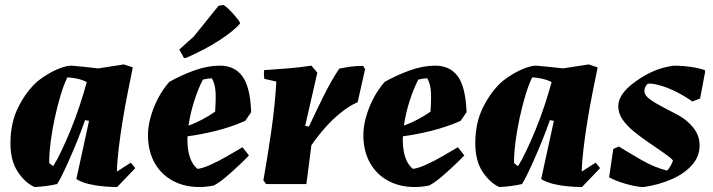

<svg xmlns="http://www.w3.org/2000/svg" viewBox="-20 -740 2866 772"><path d="M119 12Q82 -4 52 -48.5Q22 -93 22 -164Q22 -248 55 -312Q88 -376 132 -414Q149 -428 173.5 -442.5Q198 -457 223.5 -466.5Q249 -476 267 -476Q294 -474 321 -471Q348 -468 375 -465L478 -481L514 -469Q505 -425 494 -370Q483 -315 473.5 -257Q464 -199 457.5 -145Q451 -91 450 -50L506 -86L524 -64L451 12Q428 12 397.5 9.5Q367 7 337.5 0Q308 -7 287 -20L338 -254L322 -257Q308 -216 288.5 -168.5Q269 -121 249 -76.5Q229 -32 210 0Q188 5 165 8Q142 11 119 12ZM194 -72Q208 -94 226.5 -132.5Q245 -171 264.5 -218.5Q284 -266 300.5 -316Q317 -366 329 -410Q311 -419 291 -423.5Q271 -428 251 -429Q237 -401 224 -358Q211 -315 200.5 -266.5Q190 -218 184 -172.5Q178 -127 178 -93V-85Q184 -78 194 -72Z M782 12Q722 12 676 -12.5Q630 -37 603.5 -82Q577 -127 575 -189Q574 -225 584.5 -265Q595 -305 615 -343.5Q635 -382 661 -411Q709 -438 762 -457Q815 -476 864 -476Q923 -476 954.5 -433.5Q986 -391 990 -289L966 -254Q909 -229 848.5 -214Q788 -199 734 -192Q733 -177 734 -164Q735 -132 744.5 -105Q754 -78 774 -61Q794 -63 826.5 -77.5Q859 -92 893.5 -112Q928 -132 955 -148L981 -115Q966 -99 940.5 -75Q915 -51 888 -28Q861 -5 839 6Q824 9 809.5 10.5Q795 12 782 12ZM796 -420Q777 -384 761 -334Q745 -284 738 -235Q791 -254 845 -291Q849 -351 846 -378.5Q843 -406 832 -425Q824 -425 814 -423.5Q804 -422 796 -420ZM720 -506 701 -541 759 -593 859 -717 878 -720Q890 -714 907.5 -695.5Q925 -677 939 -659L946 -646Q919 -615 863 -578.5Q807 -542 730 -508Z M1050 0 1039 -15Q1046 -55 1054.5 -106.5Q1063 -158 1071 -214Q1079 -270 1084 -321.5Q1089 -373 1091 -412L1043 -423Q1040 -440 1042 -458Q1089 -461 1137.5 -465Q1186 -469 1232 -476L1256 -448L1207 -234L1222 -231Q1250 -291 1281.5 -354.5Q1313 -418 1344 -464Q1374 -470 1393.5 -472.5Q1413 -475 1440 -475L1448 -462L1418 -329Q1401 -322 1383 -310.5Q1365 -299 1347 -284Q1318 -261 1289 -228.5Q1260 -196 1232 -156L1212 0Z M1648 12Q1588 12 1542 -12.5Q1496 -37 1469.5 -82Q1443 -127 1441 -189Q1440 -225 1450.5 -265Q1461 -305 1481 -343.5Q1501 -382 1527 -411Q1575 -438 1628 -457Q1681 -476 1730 -476Q1789 -476 1820.5 -433.5Q1852 -391 1856 -289L1832 -254Q1775 -229 1714.5 -214Q1654 -199 1600 -192Q1599 -177 1600 -164Q1601 -132 1610.5 -105Q1620 -78 1640 -61Q1660 -63 1692.5 -77.5Q1725 -92 1759.5 -112Q1794 -132 1821 -148L1847 -115Q1832 -99 1806.5 -75Q1781 -51 1754 -28Q1727 -5 1705 6Q1690 9 1675.5 10.5Q1661 12 1648 12ZM1662 -420Q1643 -384 1627 -334Q1611 -284 1604 -235Q1657 -254 1711 -291Q1715 -351 1712 -378.5Q1709 -406 1698 -425Q1690 -425 1680 -423.5Q1670 -422 1662 -420Z M1988 12Q1951 -4 1921 -48.5Q1891 -93 1891 -164Q1891 -248 1924 -312Q1957 -376 2001 -414Q2018 -428 2042.5 -442.5Q2067 -457 2092.5 -466.5Q2118 -476 2136 -476Q2163 -474 2190 -471Q2217 -468 2244 -465L2347 -481L2383 -469Q2374 -425 2363 -370Q2352 -315 2342.5 -257Q2333 -199 2326.5 -145Q2320 -91 2319 -50L2375 -86L2393 -64L2320 12Q2297 12 2266.5 9.5Q2236 7 2206.5 0Q2177 -7 2156 -20L2207 -254L2191 -257Q2177 -216 2157.5 -168.5Q2138 -121 2118 -76.5Q2098 -32 2079 0Q2057 5 2034 8Q2011 11 1988 12ZM2063 -72Q2077 -94 2095.5 -132.5Q2114 -171 2133.5 -218.5Q2153 -266 2169.5 -316Q2186 -366 2198 -410Q2180 -419 2160 -423.5Q2140 -428 2120 -429Q2106 -401 2093 -358Q2080 -315 2069.5 -266.5Q2059 -218 2053 -172.5Q2047 -127 2047 -93V-85Q2053 -78 2063 -72Z M2569 12Q2550 12 2524.5 6.5Q2499 1 2473 -8Q2447 -17 2429 -27L2446 -141L2468 -151Q2512 -124 2560.5 -96Q2609 -68 2662 -54Q2670 -62 2676.5 -73.5Q2683 -85 2686 -95Q2678 -104 2667 -112Q2656 -120 2645 -128Q2618 -147 2587 -168Q2556 -189 2528.5 -211.5Q2501 -234 2483.5 -259Q2466 -284 2466 -313Q2466 -356 2518 -399Q2558 -431 2600 -450.5Q2642 -470 2690 -476Q2708 -476 2732 -474Q2756 -472 2779 -467.5Q2802 -463 2815 -457V-450L2795 -344L2764 -332Q2728 -357 2692.5 -374Q2657 -391 2628 -398Q2600 -406 2584 -403Q2571 -390 2571 -375Q2571 -357 2592 -341.5Q2613 -326 2643.5 -310.5Q2674 -295 2705 -278Q2740 -260 2766.5 -228Q2793 -196 2793 -155Q2793 -111 2762.5 -76.5Q2732 -42 2681 -19.5Q2630 3 2569 12Z"/></svg>

Font: Albura ExtraBold
Style: Italic
Weight: 758
Italic angle: -7°
Designer: Mercedes Jáuregui
Foundry: Omnibus-Type Team
Version: Version 1.000; ttfautohint (v1.8.3)